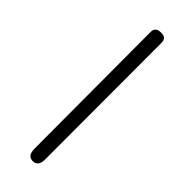

<svg xmlns="http://www.w3.org/2000/svg" viewBox="-325 -866 1071 1071"><g transform="rotate(45 210.5 -330.0)"><path d="M216.8 -837.4Q172.9 -836.9 172.9 -799.8L175.3 120.1Q175.8 175.8 216.8 176.3Q259.8 176.3 259.8 120.6L258.8 -799.8Q258.8 -837.9 216.8 -837.4Z"/></g></svg>

Font: Comic Relief
Style: Regular
Weight: 400
Designer: Jeff Davis
Foundry: Loudifier
Version: Version 1.200; ttfautohint (v1.8.4.7-5d5b)